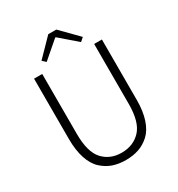

<svg xmlns="http://www.w3.org/2000/svg" viewBox="-216 -1069 1136 1223"><g transform="rotate(-30 352.5 -458.0)"><path d="M103 -285V-729H163V-288Q163 -155 215 -98Q267 -41 352 -41Q438 -41 491.5 -98Q545 -155 545 -288V-729H602V-285Q602 -202 582 -142Q562 -82 526 -49Q490 -16 447 -1.5Q404 13 352 13Q300 13 257.5 -1.5Q215 -16 179 -49Q143 -82 123 -142Q103 -202 103 -285ZM201 -804 323 -929H382L505 -804L479 -781L355 -888H350L226 -781Z"/></g></svg>

Font: Noto Sans Korean Light
Style: Regular
Weight: 300
Designer: Ryoko NISHIZUKA  (kana & ideographs); Paul D. Hunt (Latin, Greek & Cyrillic); Wenlong ZHANG  (bopomofo); Sandoll Communi
Foundry: Adobe Systems Incorporated
Version: Version 1.000;PS 1;hotconv 1.0.78;makeotf.lib2.5.61930